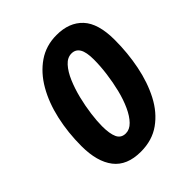

<svg xmlns="http://www.w3.org/2000/svg" viewBox="-202 -854 992 992"><g transform="rotate(-45 294.0 -357.5)"><path d="M255 10Q154 10 106 -52Q58 -114 58 -228Q58 -326 78 -415.5Q98 -505 138 -574.5Q178 -644 237 -684.5Q296 -725 373 -725Q465 -725 516.5 -670Q568 -615 568 -494Q568 -399 550 -309Q532 -219 494.5 -147Q457 -75 397.5 -32.5Q338 10 255 10ZM267 -112Q295 -112 319 -136.5Q343 -161 362 -202.5Q381 -244 393.5 -294.5Q406 -345 413 -398.5Q420 -452 420 -499Q420 -553 405 -578Q390 -603 360 -603Q330 -603 305.5 -576Q281 -549 262.5 -505.5Q244 -462 231.5 -411.5Q219 -361 212.5 -311.5Q206 -262 206 -225Q206 -170 219.5 -141Q233 -112 267 -112Z"/></g></svg>

Font: Noto IKEA Latin
Style: Bold Italic
Weight: 700
Italic angle: -12°
Designer: Monotype Design Team
Foundry: Monotype Imaging Inc.
Version: Version 1.0